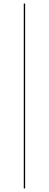

<svg xmlns="http://www.w3.org/2000/svg" viewBox="-20 -800 272 1070"><path d="M112.5 250V-780H120V250Z"/></svg>

Font: Bodoni Moda 28pt
Style: Bold
Weight: 700
Designer: Owen Earl
Foundry: indestructible type
Version: Version 2.005